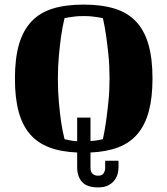

<svg xmlns="http://www.w3.org/2000/svg" viewBox="-20 -650 729 836"><path d="M45 -308Q45 -395 62.5 -456Q80 -517 116.5 -556Q153 -595 209.5 -612.5Q266 -630 344 -630Q422 -630 479 -612.5Q536 -595 572.5 -556Q609 -517 626.5 -456Q644 -395 644 -308Q644 -225 628 -165.5Q612 -106 579 -67Q546 -28 495 -8.5Q444 11 374 14V78Q374 99 383.5 107Q393 115 407 115Q425 115 431.5 104Q438 93 438 81V50H496V80Q496 91 492.5 105.5Q489 120 479.5 133.5Q470 147 452.5 156.5Q435 166 407 166Q359 166 337.5 142.5Q316 119 316 78V14Q245 11 194 -8.5Q143 -28 110 -66.5Q77 -105 61 -164.5Q45 -224 45 -308ZM374 -138V-36Q398 -37 414 -41Q422 -43 428 -44Q436 -81 442 -123Q447 -159 452 -206.5Q457 -254 457 -308Q457 -364 452 -412Q447 -460 442 -495Q436 -536 428 -571Q418 -573 406 -575Q395 -577 379.5 -578.5Q364 -580 344 -580Q324 -580 309 -578.5Q294 -577 283 -575Q271 -573 261 -571Q252 -534 246 -492Q241 -456 236.5 -408.5Q232 -361 232 -308Q232 -251 236.5 -203Q241 -155 246 -120Q252 -79 261 -44Q267 -43 275 -41Q282 -39 292 -37.5Q302 -36 316 -35V-138Z"/></svg>

Font: Bigshot One
Style: Regular
Weight: 400
Designer: Gesine Todt
Foundry: Gesine Todt
Version: Version 1.001